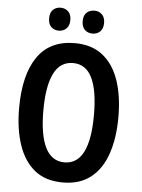

<svg xmlns="http://www.w3.org/2000/svg" viewBox="-60 -951 748 1009"><g transform="rotate(5 313.5 -447.0)"><path d="M571 -358Q571 -248 543 -165Q515 -82 457 -36Q399 10 309 10Q218 10 160.5 -36.5Q103 -83 75 -166.5Q47 -250 47 -359Q47 -535 112.5 -630Q178 -725 309 -725Q399 -725 457 -679Q515 -633 543 -550.5Q571 -468 571 -358ZM175 -358Q175 -230 208 -163Q241 -96 309 -96Q442 -96 442 -358Q442 -487 409.5 -553.5Q377 -620 309 -620Q241 -620 208 -553Q175 -486 175 -358ZM163 -844Q163 -874 179 -889Q195 -904 219 -904Q243 -904 259 -888.5Q275 -873 275 -844Q275 -814 259 -798.5Q243 -783 219 -783Q195 -783 179 -798Q163 -813 163 -844ZM340 -844Q340 -874 356 -889Q372 -904 397 -904Q421 -904 437 -888.5Q453 -873 453 -844Q453 -814 437 -798.5Q421 -783 397 -783Q372 -783 356 -798.5Q340 -814 340 -844Z"/></g></svg>

Font: Noto Sans Disp Cond SemBd
Style: Regular
Weight: 600
Width: 3
Designer: Monotype Design Team
Foundry: Monotype Imaging Inc.
Version: Version 2.000;GOOG;noto-source:20170915:90ef993387c0; ttfaut